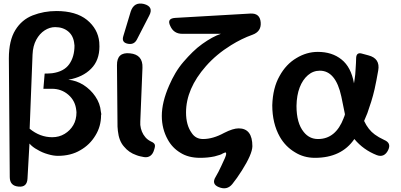

<svg xmlns="http://www.w3.org/2000/svg" viewBox="-20 -862 2217 1062"><path d="M82 170Q34 166 34 117L29 -539Q29 -638 65 -696Q100 -753 161 -777Q223 -801 292 -801Q400 -801 461 -752Q522 -702 529 -629L530 -605Q530 -528 484 -482Q438 -435 358 -421Q402 -417 442 -392Q482 -366 507 -329Q534 -290 538 -244L540 -233V-228L539 -225Q539 -163 508 -113Q477 -61 424 -31Q372 0 300 0Q275 0 245 -9Q213 -18 187 -34Q160 -48 143 -68L132 127Q129 175 82 170ZM269 -103Q307 -103 337.5 -121.5Q368 -140 385.5 -170Q403 -200 403 -241Q403 -247 402 -251Q397 -304 358.5 -337.5Q320 -371 267 -371H220L227 -455Q248 -455 269 -457Q334 -466 363 -507Q392 -548 392 -610L391 -618Q387 -663 358 -687.5Q329 -712 285 -712Q255 -712 227 -694Q199 -676 180.5 -642Q162 -608 160 -560L144 -150Q201 -103 269 -103Z M777 7Q766 5 755 2.5Q744 0 734 -4Q693 -18 666 -51Q638 -82 632 -138L630 -162L627 -501Q626 -575 699 -567Q771 -560 768 -487L756 -190V-171Q760 -131 784 -103Q795 -90 812 -81Q827 -75 833.5 -67Q840 -59 835 -42L832 -32Q826 -11 812 -0.5Q798 10 777 7ZM687 -620Q651 -627 662 -662L703 -798Q721 -853 776 -840Q832 -825 805 -775L737 -643Q721 -613 687 -620Z M1190 173Q1148 156 1173 116Q1181 103 1188.5 88Q1196 73 1204 56Q1231 1 1231 -10Q1231 -19 1226 -19L1212 -13Q1203 -6 1167 3Q1130 11 1087 11Q1022 11 978 -17Q933 -44 908 -90Q875 -149 875 -221Q875 -297 916 -390Q931 -425 950.5 -458Q970 -491 995 -520Q1020 -549 1045.5 -574Q1071 -599 1099 -619Q1127 -639 1152.5 -653Q1178 -667 1202 -675H988Q941 -675 922 -718Q901 -760 949 -763L1365 -787Q1418 -790 1422 -738Q1426 -688 1377 -670Q1346 -659 1316.5 -644.5Q1287 -630 1258 -612Q1177 -562 1119 -496Q1009 -371 1009 -240Q1009 -170 1040 -127Q1062 -93 1103 -93Q1158 -93 1220 -127Q1269 -152 1300 -152Q1376 -152 1376 -53Q1375 -9 1318 81Q1304 103 1291 121.5Q1278 140 1265 156Q1236 192 1190 173Z M1722 11Q1660 11 1611 -20Q1559 -51 1528 -105Q1486 -179 1486 -280Q1489 -376 1526 -441Q1562 -507 1620 -541Q1676 -575 1738 -575Q1817 -575 1869 -533Q1922 -491 1938 -401Q1940 -411 1941.5 -423.5Q1943 -436 1945 -451Q1946 -466 1947 -481.5Q1948 -497 1949 -514L1950 -543Q1952 -573 1980 -566L2017 -556Q2084 -539 2072 -472Q2067 -443 2062 -417.5Q2057 -392 2052 -369Q2044 -334 2033.5 -300.5Q2023 -267 2012 -236L1994 -193Q2017 -144 2053 -118Q2073 -103 2105 -88Q2146 -71 2127 -32Q2117 -11 2101 -3.5Q2085 4 2064 -4Q1990 -33 1940 -93Q1869 11 1722 11ZM1739 -93Q1837 -93 1881 -209Q1882 -214 1885 -219L1888 -230L1868 -328Q1837 -471 1749 -471Q1712 -471 1683 -446Q1654 -421 1637.5 -378Q1621 -335 1620 -276Q1620 -181 1660 -132Q1691 -93 1739 -93Z"/></svg>

Font: MaokenZhuyuanTi
Style: Regular
Weight: 400
Designer: Fontworks Inc & LongZhuTi team: ZERO子、时光羊、荆南、频凡、刘鹏、Little White Dog、帆影Magmeta、奈白不弍、白日月球、ChaoTawei、雨三（排名不分先后）
Version: Version 1.000; 20230222